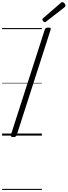

<svg xmlns="http://www.w3.org/2000/svg" viewBox="-20 -1299 647 1839"><path d="M107 14Q93 14 87 9Q81 4 84 -6L409 -1016Q413 -1026 420.5 -1030.5Q428 -1035 443 -1035Q457 -1035 463 -1030.5Q469 -1026 465 -1015L140 -5Q137 4 130 9Q123 14 107 14ZM410 -1086Q403 -1086 394.5 -1095Q386 -1104 386 -1110Q386 -1113 386.5 -1116Q387 -1119 391 -1123L561 -1270Q565 -1274 568 -1276.5Q571 -1279 576 -1279Q583 -1279 590 -1274Q597 -1269 602 -1261Q607 -1253 607 -1247Q607 -1243 606 -1239.5Q605 -1236 600 -1231L424 -1094Q419 -1090 416.5 -1088Q414 -1086 410 -1086ZM0 510H381V520H0ZM0 -20H381V0H0ZM0 -505H381V-500H0ZM0 -1030H381V-1020H0Z"/></svg>

Font: Playwrite CO Guides
Style: Regular
Weight: 400
Designer: Veronika Burian, José Scaglione
Foundry: TypeTogether
Version: Version 1.003